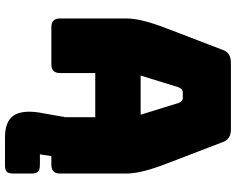

<svg xmlns="http://www.w3.org/2000/svg" viewBox="-108 -652 946 770"><g transform="rotate(90 365.0 -267.0)"><path d="M676 152Q676 171 669 178.5Q662 186 643 186H532Q468 186 444.5 153Q421 120 431 51L450 -56V-176H273V-36Q273 -17 264.5 -8.5Q256 0 237 0H90Q71 0 62.5 -8.5Q54 -17 54 -36V-300Q54 -330 63.5 -369Q73 -408 93 -460L180 -687Q186 -704 198.5 -712Q211 -720 231 -720H500Q519 -720 531.5 -712Q544 -704 550 -687L637 -460Q657 -408 666.5 -369Q676 -330 676 -300V-36Q676 -17 667.5 -8.5Q659 0 640 0H606L599 46H640Q661 46 668.5 53.5Q676 61 676 80ZM330 -510 283 -358H440L393 -510Q389 -519 384.5 -523Q380 -527 374 -527H349Q343 -527 338.5 -523Q334 -519 330 -510Z"/></g></svg>

Font: Bungee
Style: Regular
Weight: 400
Designer: David Jonathan Ross
Foundry: David Jonathan Ross
Version: Version 1.001;PS 1.0;hotconv 1.0.72;makeotf.lib2.5.5900